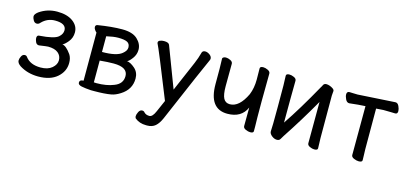

<svg xmlns="http://www.w3.org/2000/svg" viewBox="-59 -893 3118 1465"><g transform="rotate(15 1500.0 -161.0)"><path d="M236 24Q153 24 89 -16Q61 -35 61 -56Q61 -71 70.5 -89.5Q80 -108 97 -108Q110 -108 116 -98Q154 -47 236 -47Q293 -47 325.5 -74.5Q358 -102 358 -136Q358 -172 331 -194Q304 -216 252 -216Q242 -216 181 -207Q162 -207 154 -225.5Q146 -244 146 -257Q147 -279 164 -279Q282 -287 313 -315Q340 -339 340 -368Q340 -422 252 -422Q191 -422 147 -376Q137 -363 121 -363Q104 -363 94 -381Q84 -399 84 -411Q84 -428 110 -448Q173 -492 251 -492Q329 -492 375 -458.5Q421 -425 421 -373Q421 -330 394.5 -298Q368 -266 352 -261Q383 -257 422 -202Q439 -176 439 -137Q439 -70 385.5 -23Q332 24 236 24Z M653 21Q607 18 578 12Q549 6 549 -12Q549 -35 580 -35V-415Q573 -420 565 -431.5Q557 -443 557 -453Q557 -469 572 -472Q683 -490 765 -490Q846 -490 885 -453.5Q924 -417 924 -371Q924 -333 900.5 -301.5Q877 -270 862 -265Q890 -262 924.5 -232Q959 -202 959 -153Q959 -66 880 -17Q844 6 811 12Q760 21 680 21ZM679 -42Q759 -42 815 -65Q880 -89 880 -151Q880 -221 768 -221Q723 -221 659 -215V-43ZM659 -283Q774 -283 815 -318Q845 -342 845 -367Q845 -397 823 -408.5Q801 -420 751 -420Q715 -420 659 -407Z M1137 170Q1176 170 1201 148.5Q1226 127 1245 83Q1443 -379 1468 -431Q1473 -441 1473 -447Q1473 -465 1455 -478Q1437 -491 1420 -491Q1401 -491 1395 -477Q1382 -428 1363 -384L1261 -147Q1150 -436 1139 -468Q1132 -486 1095 -486Q1079 -486 1064.5 -480.5Q1050 -475 1050 -463L1051 -457Q1070 -422 1220 -46L1180 45Q1159 95 1134 95Q1107 95 1092 79Q1085 69 1072 69Q1054 69 1044 89.5Q1034 110 1034 124Q1034 132 1039 140Q1075 170 1128 170Z M1909 16Q1893 16 1873 7Q1853 -2 1853 -18L1854 -164Q1815 -75 1704 -75Q1559 -75 1559 -271V-391Q1557 -435 1557 -470Q1557 -478 1565.5 -482.5Q1574 -487 1584 -487Q1601 -487 1620 -477.5Q1639 -468 1639 -452Q1638 -394 1638 -275Q1638 -208 1653.5 -179Q1669 -150 1704 -150Q1778 -150 1832 -264Q1854 -318 1854 -385L1853 -473Q1853 -489 1879 -489Q1895 -489 1915 -479.5Q1935 -470 1935 -454Q1933 -336 1933 -236Q1933 -83 1935 -35V1Q1935 16 1909 16Z M2121 19Q2100 19 2080 3Q2060 -13 2060 -31Q2063 -61 2063 -225Q2063 -374 2062.5 -395Q2062 -416 2061 -438.5Q2060 -461 2060 -471Q2060 -487 2086 -487Q2103 -487 2122.5 -478Q2142 -469 2142 -453Q2140 -335 2140 -122Q2231 -256 2344 -459Q2346 -460 2352.5 -474.5Q2359 -489 2378 -489Q2389 -489 2403.5 -484Q2418 -479 2430 -470.5Q2442 -462 2442 -452Q2442 -441 2440.5 -434.5Q2439 -428 2439 -415Q2439 -100 2439.5 -79.5Q2440 -59 2441 -35Q2442 -11 2442 1Q2442 16 2415 16Q2399 16 2379.5 7Q2360 -2 2360 -18Q2361 -81 2361 -344Q2264 -174 2164 -23Q2155 -10 2147.5 4.5Q2140 19 2121 19Z M2766 16Q2749 16 2728 7Q2707 -2 2707 -18Q2708 -88 2708 -404Q2639 -400 2615.5 -396.5Q2592 -393 2582 -393Q2563 -393 2552.5 -415Q2542 -437 2542 -453Q2542 -476 2563 -476Q2570 -476 2589 -475Q2608 -474 2627 -474L2922 -492Q2940 -492 2950 -470Q2960 -448 2960 -432Q2960 -409 2941 -409Q2932 -409 2909.5 -410Q2887 -411 2848 -411L2791 -407Q2791 -109 2791.5 -86.5Q2792 -64 2793 -39Q2794 -14 2794 0Q2794 16 2766 16Z"/></g></svg>

Font: LXGW WenKai Mono TC
Style: Bold
Weight: 700
Designer: LXGW / Fontworks Inc.
Foundry: LXGW / Fontworks Inc.
Version: Version 1.330